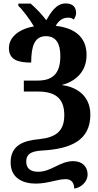

<svg xmlns="http://www.w3.org/2000/svg" viewBox="-20 -872 570 1120"><path d="M413 228C449 224 491 191 491 146C491 100 460 68 407 68C329 68 280 130 202 130C158 130 133 110 133 71C133 30 156 10 226 6C390 -3 507 -51 507 -203C507 -325 411 -368 339 -376C411 -393 485 -447 485 -551C485 -660 410 -710 305 -721C322 -751 344 -769 378 -769C387 -769 401 -767 410 -758C419 -770 424 -786 424 -795C424 -832 403 -852 363 -852C307 -852 275 -797 250 -754C225 -787 196 -818 159 -851H87V-838C111 -816 154 -759 178 -718C77 -700 32 -646 32 -592C32 -522 87 -507 162 -507C162 -602 181 -661 248 -661C308 -661 332 -616 332 -545C332 -441 286 -402 199 -402H119V-338H201C311 -338 355 -291 355 -200C355 -105 304 -70 207 -60C118 -52 42 -25 42 75C42 168 114 199 189 199C259 199 314 173 364 173C401 173 413 201 413 228Z"/></svg>

Font: Noto Serif Condensed ExtraBold
Style: Regular
Weight: 800
Width: 3
Designer: Monotype Design Team
Foundry: Monotype Imaging Inc.
Version: Version 2.013